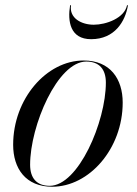

<svg xmlns="http://www.w3.org/2000/svg" viewBox="-20 -700 522 730"><path d="M250 -680H246.5C236.5 -619 246.5 -551 326.5 -551C416.5 -551 456.5 -619 466.5 -680H463C453 -631 383.5 -606 336.5 -606C289.5 -606 242.5 -631 250 -680ZM178.5 10C319.5 10 446.5 -135 446.5 -310C446.5 -400 399 -470 298 -470C157 -470 30 -324.5 30 -149.5C30 -59.5 77.5 10 178.5 10ZM169 6.5C118 6.5 94.5 -24.5 94.5 -73.5C94.5 -222.5 199 -466 308 -466C359 -466 382.5 -435 382.5 -386C382.5 -237 278 6.5 169 6.5Z"/></svg>

Font: Bodoni* 48pt
Style: Italic
Weight: 400
Italic angle: -13°
Version: Version 2.3